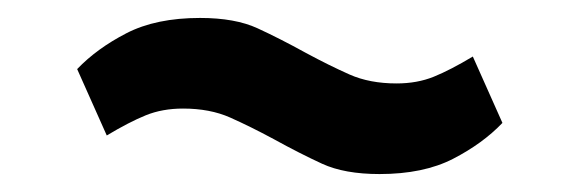

<svg xmlns="http://www.w3.org/2000/svg" viewBox="-20 -412 640 214"><path d="M403 -218Q364 -218 339 -229.5Q314 -241 285 -257Q259 -271 236.5 -281Q214 -291 184 -291Q161 -291 142.5 -283.5Q124 -276 99 -261L66 -335Q88 -358 121 -375Q154 -392 203 -392Q242 -392 267 -380.5Q292 -369 321 -353Q347 -339 369.5 -329Q392 -319 422 -319Q445 -319 463.5 -326.5Q482 -334 507 -349L540 -275Q518 -252 485 -235Q452 -218 403 -218Z"/></svg>

Font: IBM Plex Sans SmBld
Style: Italic
Weight: 600
Italic angle: -11°
Designer: Mike Abbink, Paul van der Laan, Pieter van Rosmalen
Foundry: Bold Monday
Version: Version 3.005